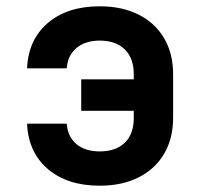

<svg xmlns="http://www.w3.org/2000/svg" viewBox="-20 -580 640 610"><path d="M297 10Q194 10 132 -43Q70 -96 66 -187H192Q195 -146 222.5 -122.5Q250 -99 297 -99Q348 -99 376.5 -126.5Q405 -154 405 -205V-228H238V-328H405V-344Q405 -395 376.5 -423Q348 -451 297 -451Q251 -451 223 -427.5Q195 -404 192 -363H66Q70 -454 132 -507Q194 -560 297 -560Q368 -560 420.5 -533.5Q473 -507 501.5 -458.5Q530 -410 530 -344V-206Q530 -140 501.5 -91.5Q473 -43 420.5 -16.5Q368 10 297 10Z"/></svg>

Font: NKDuy Mono
Style: Bold
Weight: 700
Monospace: yes
Designer: NKDuy
Foundry: NKDuy
Version: Version 2.251; ttfautohint (v1.8.4.7-5d5b)